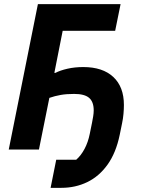

<svg xmlns="http://www.w3.org/2000/svg" viewBox="-20 -718 689 922"><path d="M223 184 250 49H346Q369 29 386 -3Q403 -35 411 -75L422 -129Q425 -144 427.5 -159.5Q430 -175 430 -188Q430 -229 408 -248Q386 -267 336 -267Q299 -267 271 -262Q243 -257 217 -248L167 0H22L162 -698H559L533 -570H281L241 -368H246Q269 -380 304 -388Q339 -396 380 -396Q473 -396 524 -348.5Q575 -301 575 -214Q575 -195 573 -171.5Q571 -148 566 -125L555 -71Q537 16 496.5 72.5Q456 129 399 156.5Q342 184 275 184Z"/></svg>

Font: IBM Plex Sans
Style: Bold Italic
Weight: 700
Italic angle: -11.31°
Designer: Mike Abbink, Paul van der Laan, Pieter van Rosmalen
Foundry: Bold Monday
Version: Version 3.201